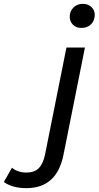

<svg xmlns="http://www.w3.org/2000/svg" viewBox="-198 -777 512 997"><path d="M-61 200Q-97 200 -126.5 192Q-156 184 -178 168L-136 94Q-106 119 -60 119Q-20 119 3 96.5Q26 74 36 25L147 -530H243L132 25Q98 200 -61 200ZM224 -632Q197 -632 180.5 -649Q164 -666 164 -690Q164 -718 183 -737.5Q202 -757 233 -757Q259 -757 276.5 -740.5Q294 -724 294 -701Q294 -670 275 -651Q256 -632 224 -632Z"/></svg>

Font: MOST Montserrat Medium
Style: Italic
Weight: 500
Italic angle: -11.3°
Designer: Julieta Ulanovsky
Foundry: Julieta Ulanovsky
Version: Version 8.000;March 11, 2024;FontCreator 15.0.0.2926 64-bit